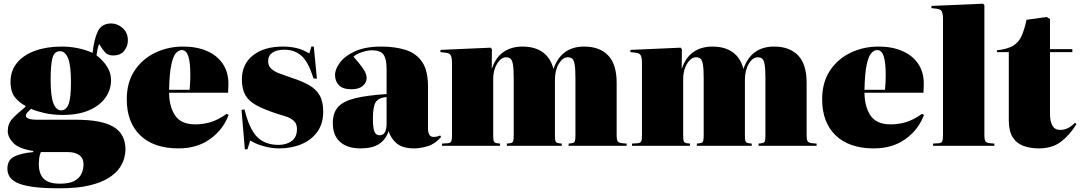

<svg xmlns="http://www.w3.org/2000/svg" viewBox="-20 -789 5845 1039"><path d="M301 230Q209 230 153 221.5Q97 213 68.5 198Q40 183 30 164Q20 145 20 124Q20 77 56.5 58.5Q93 40 160 34V28Q82 16 52 -15.5Q22 -47 22 -79Q22 -119 46 -145.5Q70 -172 118 -211V-216Q88 -231 62.5 -260.5Q37 -290 37 -347Q37 -407 72.5 -449.5Q108 -492 170.5 -514.5Q233 -537 314 -537Q358 -537 400 -528.5Q442 -520 481 -503Q489 -577 509.5 -619.5Q530 -662 582 -662Q616 -662 644 -637Q672 -612 672 -570Q672 -539 652 -514Q632 -489 593 -489Q565 -489 551.5 -503Q538 -517 526 -536L516 -552Q511 -537 508 -523.5Q505 -510 502 -490Q539 -461 560 -427.5Q581 -394 581 -355Q581 -304 551 -261Q521 -218 462.5 -192.5Q404 -167 320 -167Q265 -167 219.5 -177.5Q174 -188 148 -200Q137 -190 128.5 -181Q120 -172 120 -164Q120 -153 134.5 -147Q149 -141 186 -141H392Q530 -141 594.5 -102.5Q659 -64 659 21Q659 39 652.5 65.5Q646 92 626.5 120.5Q607 149 567.5 174Q528 199 463.5 214.5Q399 230 301 230ZM310 -192Q339 -192 351.5 -226Q364 -260 364 -343Q364 -438 348 -475Q332 -512 305 -512Q274 -512 264 -475.5Q254 -439 254 -359Q254 -268 269 -230Q284 -192 310 -192ZM305 205Q355 205 382.5 190Q410 175 421 151Q432 127 432 100Q432 67 409 50.5Q386 34 348 34H201Q194 50 192 68.5Q190 87 190 98Q190 151 216.5 178Q243 205 305 205Z M946 14Q812 14 739 -56.5Q666 -127 666 -252Q666 -343 708 -406.5Q750 -470 819.5 -503.5Q889 -537 971 -537Q1045 -537 1100 -513Q1155 -489 1185.5 -444Q1216 -399 1216 -336Q1216 -326 1215.5 -314Q1215 -302 1214 -287H895Q896 -211 928 -163.5Q960 -116 1037 -116Q1078 -116 1118 -127.5Q1158 -139 1207 -173L1217 -167Q1188 -88 1117.5 -37Q1047 14 946 14ZM895 -303H1006Q1008 -324 1009 -343Q1010 -362 1010 -381Q1010 -452 999 -485Q988 -518 964 -518Q947 -518 932 -501.5Q917 -485 907 -438.5Q897 -392 895 -303Z M1305 19 1287 -194 1303 -197Q1329 -91 1371.5 -48Q1414 -5 1488 -5Q1529 -5 1558 -25.5Q1587 -46 1587 -91Q1587 -120 1569.5 -135.5Q1552 -151 1526 -159Q1500 -167 1475 -175Q1408 -197 1367 -219.5Q1326 -242 1307.5 -274.5Q1289 -307 1289 -359Q1289 -442 1349 -489.5Q1409 -537 1511 -537Q1548 -537 1582 -529.5Q1616 -522 1654 -500L1665 -537H1678L1695 -363L1676 -365Q1649 -454 1611.5 -487Q1574 -520 1519 -520Q1477 -520 1454 -504Q1431 -488 1431 -458Q1431 -432 1448.5 -416.5Q1466 -401 1495 -390.5Q1524 -380 1558 -368Q1614 -350 1652 -328.5Q1690 -307 1709.5 -273.5Q1729 -240 1729 -184Q1729 -120 1697.5 -76Q1666 -32 1612 -9Q1558 14 1491 14Q1450 14 1406.5 2Q1363 -10 1334 -29L1319 19Z M1930 14Q1860 14 1820.5 -21Q1781 -56 1781 -123Q1781 -178 1809 -209.5Q1837 -241 1900.5 -257Q1964 -273 2072 -280V-416Q2072 -472 2054.5 -494.5Q2037 -517 1993 -517Q1971 -517 1939.5 -507Q1908 -497 1893 -482Q1926 -445 1941 -423.5Q1956 -402 1960 -389.5Q1964 -377 1964 -367Q1964 -342 1943 -324Q1922 -306 1882 -306Q1835 -306 1814 -328Q1793 -350 1793 -383Q1793 -415 1820 -451Q1847 -487 1902.5 -512Q1958 -537 2043 -537Q2118 -537 2175 -519Q2232 -501 2264 -454.5Q2296 -408 2296 -322V-95Q2296 -48 2326 -48Q2345 -48 2362 -56L2367 -48Q2336 -11 2296 1.5Q2256 14 2222 14Q2160 14 2128 -12Q2096 -38 2083 -79Q2067 -33 2031 -9.5Q1995 14 1930 14ZM2034 -57Q2054 -57 2063 -73.5Q2072 -90 2072 -118V-264Q2028 -260 2013 -236Q1998 -212 1998 -147Q1998 -95 2006.5 -76Q2015 -57 2034 -57Z M2372 0V-12L2403 -14Q2417 -15 2421.5 -23.5Q2426 -32 2426 -57V-447Q2426 -476 2419.5 -489Q2413 -502 2390 -504L2363 -507L2364 -519L2635 -531L2642 -523L2641 -418H2642Q2662 -478 2704.5 -507.5Q2747 -537 2807 -537Q2875 -537 2917.5 -506Q2960 -475 2975 -416Q3017 -537 3141 -537Q3225 -537 3271 -489Q3317 -441 3317 -341V-58Q3317 -32 3323 -24Q3329 -16 3347 -14L3371 -12V0H3057V-12L3074 -14Q3088 -16 3091 -25Q3094 -34 3094 -58V-363Q3094 -414 3090 -438.5Q3086 -463 3077 -471Q3068 -479 3052 -479Q3025 -479 3004 -444Q2983 -409 2983 -356V-58Q2983 -32 2986.5 -24Q2990 -16 3003 -14L3020 -12V0H2723V-12L2740 -14Q2754 -16 2757 -25Q2760 -34 2760 -58V-363Q2760 -414 2756 -438.5Q2752 -463 2743 -471Q2734 -479 2718 -479Q2700 -479 2684 -462.5Q2668 -446 2658.5 -419.5Q2649 -393 2649 -362V-58Q2649 -32 2652.5 -24Q2656 -16 2669 -14L2686 -12V0Z M3400 0V-12L3431 -14Q3445 -15 3449.5 -23.5Q3454 -32 3454 -57V-447Q3454 -476 3447.5 -489Q3441 -502 3418 -504L3391 -507L3392 -519L3663 -531L3670 -523L3669 -418H3670Q3690 -478 3732.5 -507.5Q3775 -537 3835 -537Q3903 -537 3945.5 -506Q3988 -475 4003 -416Q4045 -537 4169 -537Q4253 -537 4299 -489Q4345 -441 4345 -341V-58Q4345 -32 4351 -24Q4357 -16 4375 -14L4399 -12V0H4085V-12L4102 -14Q4116 -16 4119 -25Q4122 -34 4122 -58V-363Q4122 -414 4118 -438.5Q4114 -463 4105 -471Q4096 -479 4080 -479Q4053 -479 4032 -444Q4011 -409 4011 -356V-58Q4011 -32 4014.5 -24Q4018 -16 4031 -14L4048 -12V0H3751V-12L3768 -14Q3782 -16 3785 -25Q3788 -34 3788 -58V-363Q3788 -414 3784 -438.5Q3780 -463 3771 -471Q3762 -479 3746 -479Q3728 -479 3712 -462.5Q3696 -446 3686.5 -419.5Q3677 -393 3677 -362V-58Q3677 -32 3680.5 -24Q3684 -16 3697 -14L3714 -12V0Z M4709 14Q4575 14 4502 -56.5Q4429 -127 4429 -252Q4429 -343 4471 -406.5Q4513 -470 4582.5 -503.5Q4652 -537 4734 -537Q4808 -537 4863 -513Q4918 -489 4948.5 -444Q4979 -399 4979 -336Q4979 -326 4978.5 -314Q4978 -302 4977 -287H4658Q4659 -211 4691 -163.5Q4723 -116 4800 -116Q4841 -116 4881 -127.5Q4921 -139 4970 -173L4980 -167Q4951 -88 4880.5 -37Q4810 14 4709 14ZM4658 -303H4769Q4771 -324 4772 -343Q4773 -362 4773 -381Q4773 -452 4762 -485Q4751 -518 4727 -518Q4710 -518 4695 -501.5Q4680 -485 4670 -438.5Q4660 -392 4658 -303Z M5029 0V-12L5060 -14Q5074 -15 5078.5 -23.5Q5083 -32 5083 -57V-685Q5083 -714 5076.5 -727Q5070 -740 5047 -742L5020 -745L5021 -757L5300 -769L5307 -761V-58Q5307 -32 5313 -24Q5319 -16 5337 -14L5361 -12V0Z M5601 14Q5554 14 5517 0Q5480 -14 5459.5 -47.5Q5439 -81 5439 -138V-507H5375V-517Q5433 -523 5463.5 -542Q5494 -561 5509 -596Q5524 -631 5535 -682L5644 -697L5662 -686V-523H5783V-507H5662V-173Q5662 -133 5675 -109.5Q5688 -86 5717 -86Q5740 -86 5759.5 -96Q5779 -106 5798 -125L5805 -117Q5767 -56 5720 -21Q5673 14 5601 14Z"/></svg>

Font: Display Black
Style: Regular
Weight: 900
Designer: Latin by Veronika Burian and Jose Scaglione. Greek by Irene Vlachou. Cyrillic by Vera Evstafieva.
Foundry: TypeTogether
Version: Version 3.002